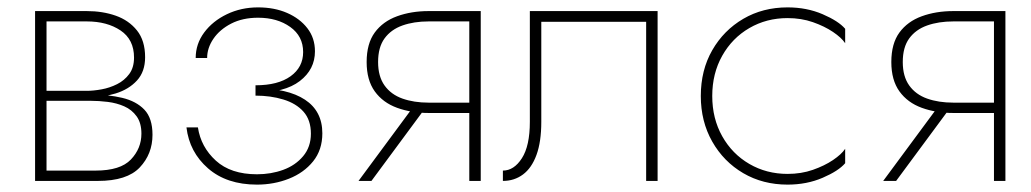

<svg xmlns="http://www.w3.org/2000/svg" viewBox="-20 -490 2793 520"><path d="M92 -234V-217H225Q248 -217 272 -214Q296 -211 316.5 -202Q337 -193 350 -175Q363 -157 363 -128Q363 -88 334.5 -58Q306 -28 239 -28H92V0H245Q324 0 358.5 -36.5Q393 -73 393 -125Q393 -170 371 -193Q349 -216 311 -225Q273 -234 225 -234ZM92 -226H215Q258 -226 293.5 -237Q329 -248 351 -272Q373 -296 373 -335Q373 -380 351 -407.5Q329 -435 293.5 -447.5Q258 -460 215 -460H92V-432H215Q270 -432 306.5 -407.5Q343 -383 343 -334Q343 -307 330 -289.5Q317 -272 297 -262Q277 -252 255 -248Q233 -244 215 -244H92ZM75 -460V0H106V-460Z M672 -239Q751 -239 792 -270.5Q833 -302 833 -351Q833 -387 812.5 -413.5Q792 -440 757.5 -455Q723 -470 679 -470Q633 -470 594.5 -451.5Q556 -433 533 -402Q510 -371 510 -333H541Q541 -360 558 -385Q575 -410 606 -426Q637 -442 679 -442Q731 -442 766 -417Q801 -392 801 -349Q801 -308 767 -283.5Q733 -259 672 -259ZM676 10Q722 10 762.5 -6Q803 -22 828 -53Q853 -84 853 -129Q853 -189 806 -220Q759 -251 672 -251V-231Q713 -231 747.5 -220.5Q782 -210 802 -187.5Q822 -165 822 -128Q822 -92 801 -67Q780 -42 747 -30Q714 -18 676 -18Q605 -18 564.5 -55Q524 -92 516 -145H485Q493 -78 543.5 -34Q594 10 676 10Z M986 0 1139 -207H1104L951 0ZM1282 0V-460H1251V0ZM1263 -212H1141Q1101 -212 1070 -223Q1039 -234 1021.5 -258.5Q1004 -283 1004 -322Q1004 -362 1021.5 -386Q1039 -410 1070 -421Q1101 -432 1141 -432H1263V-460H1141Q1094 -460 1055.5 -446Q1017 -432 995 -402Q973 -372 973 -322Q973 -273 995 -242.5Q1017 -212 1055.5 -198Q1094 -184 1141 -184H1263Z M1761 -460H1415V-160Q1415 -95 1393.5 -61.5Q1372 -28 1342 -28V0Q1373 0 1396.5 -17.5Q1420 -35 1433 -70.5Q1446 -106 1446 -160V-431H1730V0H1761Z M1909 -230Q1909 -291 1936 -339Q1963 -387 2009.5 -414Q2056 -441 2113 -441Q2150 -441 2181.5 -430Q2213 -419 2236 -403.5Q2259 -388 2269 -373V-412Q2251 -433 2208 -451.5Q2165 -470 2113 -470Q2046 -470 1993 -439Q1940 -408 1909 -354Q1878 -300 1878 -230Q1878 -161 1909 -106.5Q1940 -52 1993 -21Q2046 10 2113 10Q2165 10 2208 -8.5Q2251 -27 2269 -48V-87Q2259 -72 2236 -56.5Q2213 -41 2181.5 -30Q2150 -19 2113 -19Q2056 -19 2009.5 -46Q1963 -73 1936 -121Q1909 -169 1909 -230Z M2407 0 2560 -207H2525L2372 0ZM2703 0V-460H2672V0ZM2684 -212H2562Q2522 -212 2491 -223Q2460 -234 2442.5 -258.5Q2425 -283 2425 -322Q2425 -362 2442.5 -386Q2460 -410 2491 -421Q2522 -432 2562 -432H2684V-460H2562Q2515 -460 2476.5 -446Q2438 -432 2416 -402Q2394 -372 2394 -322Q2394 -273 2416 -242.5Q2438 -212 2476.5 -198Q2515 -184 2562 -184H2684Z"/></svg>

Font: Jost ExtraLight
Style: Regular
Weight: 250
Version: Version 3.710